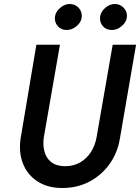

<svg xmlns="http://www.w3.org/2000/svg" viewBox="-20 -924 701 961"><path d="M162 -700 83 -230Q73 -160 95.5 -104Q118 -48 168.5 -15.5Q219 17 292 17Q367 17 427.5 -15Q488 -47 528 -102.5Q568 -158 580 -230L661 -700H544L463 -235Q456 -196 435 -163Q414 -130 381 -111Q348 -92 304 -92Q261 -93 236 -113Q211 -133 202.5 -165.5Q194 -198 199 -235L280 -700ZM481 -840Q478 -813 494.5 -793.5Q511 -774 539 -774Q564 -773 588 -792.5Q612 -812 615 -837Q618 -864 600.5 -883.5Q583 -903 557 -904Q530 -905 507 -885Q484 -865 481 -840ZM255 -840Q252 -813 269 -793.5Q286 -774 312 -774Q339 -773 362.5 -792.5Q386 -812 389 -837Q392 -864 375 -883.5Q358 -903 331 -904Q305 -905 281.5 -885Q258 -865 255 -840Z"/></svg>

Font: Jost Medium
Style: Italic
Weight: 500
Italic angle: -5°
Version: Version 3.710